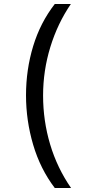

<svg xmlns="http://www.w3.org/2000/svg" viewBox="-20 -812 459 967"><path d="M256 135Q183 39 147 -83Q111 -205 111 -332Q111 -461 147 -579.5Q183 -698 256 -792H337Q270 -694 233.5 -575Q197 -456 197 -331Q197 -204 232.5 -85Q268 34 338 135Z"/></svg>

Font: ubangla25
Style: Book
Weight: 400
Designer: Jelle Bosma - Monotype Design Team
Foundry: Monotype Imaging Inc.
Version: Version 2.003